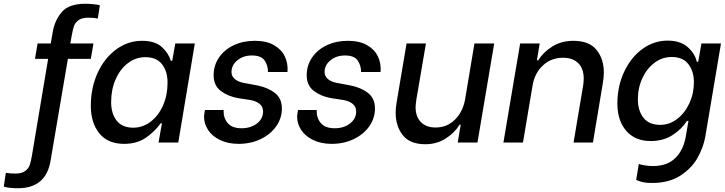

<svg xmlns="http://www.w3.org/2000/svg" viewBox="-67 -758 3854 1021"><path d="M315 -572 307 -527H430L416 -445H294L202 96Q178 243 28 243Q6 243 -16.5 240.5Q-39 238 -47 234L-36 161Q-12 165 14 165Q48 165 66 152Q84 139 90.5 121Q97 103 102 74L189 -445H119L133 -527H203L214 -591Q225 -651 262 -694.5Q299 -738 388 -738Q409 -738 432 -735.5Q455 -733 464 -730L453 -659Q433 -664 403 -664Q369 -664 351 -651Q333 -638 326.5 -619.5Q320 -601 315 -572Z M416 -196Q416 -291 452 -370Q488 -449 550.5 -495Q613 -541 688 -541Q757 -541 793 -508.5Q829 -476 841 -435H849L865 -527H969L881 0H776L794 -102H787Q756 -58 708.5 -25.5Q661 7 593 7Q507 7 461.5 -48.5Q416 -104 416 -196ZM824 -318Q824 -379 794.5 -416.5Q765 -454 706 -454Q655 -454 613.5 -422.5Q572 -391 548 -336.5Q524 -282 524 -215Q524 -155 553 -117Q582 -79 642 -79Q692 -79 734 -111Q776 -143 800 -197.5Q824 -252 824 -318Z M1018 -138Q1018 -148 1022 -168L1023 -173H1122V-169Q1121 -131 1144 -103.5Q1167 -76 1218 -76Q1267 -76 1299.5 -101.5Q1332 -127 1332 -165Q1332 -191 1313 -206Q1294 -221 1265 -226L1200 -236Q1146 -245 1107.5 -274Q1069 -303 1069 -358Q1069 -410 1097.5 -452Q1126 -494 1176 -517.5Q1226 -541 1288 -541Q1349 -541 1389 -518.5Q1429 -496 1447 -459Q1465 -422 1462 -379L1461 -375H1358V-377Q1358 -410 1340 -436.5Q1322 -463 1272 -463Q1227 -463 1195.5 -437.5Q1164 -412 1164 -375Q1164 -352 1182.5 -337Q1201 -322 1230 -317L1300 -304Q1357 -293 1394.5 -264Q1432 -235 1432 -181Q1432 -129 1401.5 -86Q1371 -43 1318.5 -18Q1266 7 1202 7Q1145 7 1103 -13.5Q1061 -34 1039.5 -67Q1018 -100 1018 -138Z M1513 -138Q1513 -148 1517 -168L1518 -173H1617V-169Q1616 -131 1639 -103.5Q1662 -76 1713 -76Q1762 -76 1794.5 -101.5Q1827 -127 1827 -165Q1827 -191 1808 -206Q1789 -221 1760 -226L1695 -236Q1641 -245 1602.5 -274Q1564 -303 1564 -358Q1564 -410 1592.5 -452Q1621 -494 1671 -517.5Q1721 -541 1783 -541Q1844 -541 1884 -518.5Q1924 -496 1942 -459Q1960 -422 1957 -379L1956 -375H1853V-377Q1853 -410 1835 -436.5Q1817 -463 1767 -463Q1722 -463 1690.5 -437.5Q1659 -412 1659 -375Q1659 -352 1677.5 -337Q1696 -322 1725 -317L1795 -304Q1852 -293 1889.5 -264Q1927 -235 1927 -181Q1927 -129 1896.5 -86Q1866 -43 1813.5 -18Q1761 7 1697 7Q1640 7 1598 -13.5Q1556 -34 1534.5 -67Q1513 -100 1513 -138Z M2472 0H2367L2383 -95H2377Q2350 -51 2302.5 -21Q2255 9 2195 9Q2113 9 2075 -39Q2037 -87 2037 -159Q2037 -183 2042 -213L2095 -527H2198L2147 -228Q2143 -200 2143 -189Q2143 -137 2171.5 -108.5Q2200 -80 2249 -80Q2310 -80 2352 -121.5Q2394 -163 2406 -228L2456 -527H2561Z M2699 -527H2803L2788 -437H2795Q2822 -481 2870.5 -511Q2919 -541 2981 -541Q3066 -541 3105 -493Q3144 -445 3144 -372Q3144 -348 3139 -318L3086 0H2983L3034 -303Q3037 -323 3037 -340Q3037 -394 3007.5 -422.5Q2978 -451 2927 -451Q2864 -451 2820 -410Q2776 -369 2765 -303L2714 0H2610Z M3316 199 3330 114Q3341 118 3362.5 121.5Q3384 125 3405 125Q3481 125 3524 82.5Q3567 40 3579 -28L3594 -115H3586Q3558 -71 3509 -39.5Q3460 -8 3393 -8Q3310 -8 3263 -62.5Q3216 -117 3216 -208Q3216 -299 3252 -376Q3288 -453 3349 -497.5Q3410 -542 3483 -542Q3551 -542 3590 -507.5Q3629 -473 3638 -430H3646L3663 -527H3767L3683 -28Q3673 26 3642.5 81Q3612 136 3551.5 175.5Q3491 215 3401 215Q3370 215 3352.5 211Q3335 207 3316 199ZM3623 -321Q3623 -379 3593.5 -417Q3564 -455 3505 -455Q3455 -455 3414 -424.5Q3373 -394 3349 -342.5Q3325 -291 3325 -230Q3325 -170 3354.5 -132Q3384 -94 3444 -94Q3493 -94 3534 -125.5Q3575 -157 3599 -209Q3623 -261 3623 -321Z"/></svg>

Font: Be Vietnam Medium
Style: Italic
Weight: 500
Italic angle: -9.444°
Designer: Gabriel Lam
Foundry: TypeRant
Version: Version 3.000